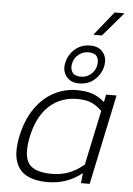

<svg xmlns="http://www.w3.org/2000/svg" viewBox="-61 -952 696 1007"><g transform="rotate(5 287.5 -448.5)"><path d="M400 -781 501 -907H553L445 -781ZM347 -520Q303 -520 280 -549.5Q257 -579 266 -621Q275 -664 308 -693.5Q341 -723 390 -723Q435 -723 457.5 -693.5Q480 -664 471 -621Q462 -579 429 -549.5Q396 -520 347 -520ZM354 -556Q383 -556 405.5 -574.5Q428 -593 434 -621Q440 -650 428 -668.5Q416 -687 382 -687Q354 -687 331 -668.5Q308 -650 302 -621Q296 -593 308.5 -574.5Q321 -556 354 -556ZM224 10Q162 10 118.5 -12.5Q75 -35 59 -86Q43 -137 61 -221Q80 -307 121 -365.5Q162 -424 218.5 -454Q275 -484 339 -484Q389 -484 422 -472.5Q455 -461 486 -434L494 -474H549L449 0H403L409 -53Q368 -21 323.5 -5.5Q279 10 224 10ZM247 -35Q294 -35 335.5 -50.5Q377 -66 415 -99L476 -386Q453 -410 423.5 -424Q394 -438 346 -438Q258 -438 198 -382.5Q138 -327 115 -221Q94 -120 124 -77.5Q154 -35 247 -35Z"/></g></svg>

Font: Kanit ExtraLight
Style: Italic
Weight: 275
Italic angle: -12°
Designer: Katatrad Team
Foundry: CadsonDemak
Version: Version 2.000; ttfautohint (v1.8.3)